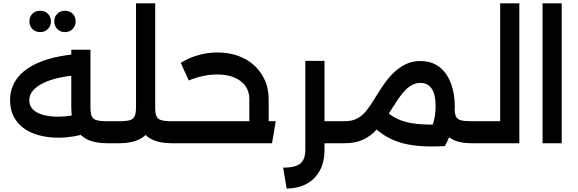

<svg xmlns="http://www.w3.org/2000/svg" viewBox="-20 -852 3439 1142"><path d="M326 -33Q266 -33 213.5 -47Q161 -61 122.5 -88.5Q84 -116 62 -157.5Q40 -199 40 -255Q40 -317 68 -365Q96 -413 147 -446.5Q198 -480 265.5 -500Q333 -520 412 -528L422 -404Q374 -399 327 -388.5Q280 -378 240.5 -359.5Q201 -341 177.5 -315Q154 -289 154 -255Q154 -222 177 -200Q200 -178 239 -168Q278 -158 326 -158Q364 -158 396 -163.5Q428 -169 456 -179L496 -61Q457 -47 413.5 -40Q370 -33 326 -33ZM616 0Q543 0 496.5 -24Q450 -48 427 -95.5Q404 -143 404 -214V-556H518V-214Q518 -180 525 -162Q532 -144 553.5 -137.5Q575 -131 616 -131H656V0ZM656 0V-131Q666 -131 671 -113Q676 -95 676 -66Q676 -36 671 -18Q666 0 656 0ZM367 -661Q339 -661 321 -679Q303 -697 303 -724Q303 -753 321 -770.5Q339 -788 367 -788Q394 -788 412 -770.5Q430 -753 430 -724Q430 -697 412 -679Q394 -661 367 -661ZM219 -661Q191 -661 173 -679Q155 -697 155 -724Q155 -753 173 -770.5Q191 -788 219 -788Q246 -788 264.5 -770.5Q283 -753 283 -724Q283 -697 264.5 -679Q246 -661 219 -661Z M656 0V-131H690Q733 -131 753.5 -137.5Q774 -144 781.5 -162Q789 -180 789 -214V-832H903V-214Q903 -143 880 -95.5Q857 -48 810 -24Q763 0 690 0ZM1001 0Q928 0 881.5 -24Q835 -48 812 -95.5Q789 -143 789 -214H903Q903 -180 910 -162Q917 -144 938.5 -137.5Q960 -131 1001 -131H1022V0ZM1022 0V-131Q1032 -131 1037 -113Q1042 -95 1042 -66Q1042 -36 1037 -18Q1032 0 1022 0ZM656 0Q645 0 640.5 -18Q636 -36 636 -67Q636 -96 640.5 -113.5Q645 -131 656 -131Z M1463 -24V-263Q1463 -307 1440.5 -339.5Q1418 -372 1375 -390.5Q1332 -409 1272 -409Q1225 -409 1180.5 -398.5Q1136 -388 1103 -373L1055 -478Q1105 -509 1160.5 -524.5Q1216 -540 1273 -540Q1339 -540 1394.5 -520.5Q1450 -501 1491 -464Q1532 -427 1555 -376Q1578 -325 1578 -263V-24ZM1022 0V-131H1620L1598 0ZM1022 0Q1011 0 1006.5 -18Q1002 -36 1002 -67Q1002 -96 1006.5 -113.5Q1011 -131 1022 -131Z M1880 0V-131H2029V0ZM1664 145Q1713 145 1742 134.5Q1771 124 1783.5 100Q1796 76 1796 40V-490H1910V40Q1910 111 1882.5 162Q1855 213 1805.5 240.5Q1756 268 1685 270ZM2029 0V-131Q2039 -131 2044 -113Q2049 -95 2049 -66Q2049 -36 2044 -18Q2039 0 2029 0Z M2782 0Q2714 0 2669.5 -24Q2625 -48 2602.5 -95.5Q2580 -143 2580 -214V-237L2682 -234L2684 -211Q2684 -178 2691.5 -160.5Q2699 -143 2720 -137Q2741 -131 2782 -131H2822V0ZM2029 0Q2018 0 2013.5 -18Q2009 -36 2009 -67Q2009 -96 2013.5 -113.5Q2018 -131 2029 -131ZM2029 0V-131Q2076 -131 2107 -148.5Q2138 -166 2162.5 -197.5Q2187 -229 2211 -270Q2235 -309 2261.5 -348Q2288 -387 2320.5 -418.5Q2353 -450 2392 -469.5Q2431 -489 2481 -489Q2535 -489 2574 -466.5Q2613 -444 2637.5 -405.5Q2662 -367 2673.5 -319Q2685 -271 2685 -220Q2685 -167 2671 -102.5Q2657 -38 2626 17L2524 -42Q2547 -82 2559 -127.5Q2571 -173 2571 -220Q2571 -291 2547.5 -325Q2524 -359 2481 -359Q2453 -359 2427 -344.5Q2401 -330 2373 -295.5Q2345 -261 2308 -201Q2266 -133 2226.5 -88Q2187 -43 2140 -21.5Q2093 0 2029 0ZM2620 -113 2626 17Q2534 22 2466 15.5Q2398 9 2347.5 -8.5Q2297 -26 2257.5 -53Q2218 -80 2184 -115L2264 -202Q2300 -165 2347 -143.5Q2394 -122 2460.5 -115Q2527 -108 2620 -113ZM2822 0V-131Q2832 -131 2837 -113Q2842 -95 2842 -66Q2842 -36 2837 -18Q2832 0 2822 0Z M2822 0V-131H2955V-832H3069V0ZM2822 0Q2811 0 2806.5 -18Q2802 -36 2802 -67Q2802 -96 2806.5 -113.5Q2811 -131 2822 -131Z M3207 0V-832H3321V0Z"/></svg>

Font: Alexandria Medium
Style: Regular
Weight: 500
Designer: Mohamed Gaber
Foundry: Kief Type Foundry
Version: Version 5.100